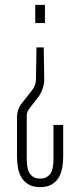

<svg xmlns="http://www.w3.org/2000/svg" viewBox="-20 -760 330 790"><path d="M50 -277Q50 -294 55.5 -309.5Q61 -325 69 -334L113 -390Q128 -410 128 -434L130 -565H160L162 -432Q162 -414 155 -394Q148 -374 137 -360L102 -315Q90 -301 90 -282V-105Q90 -62 104.5 -43.5Q119 -25 145 -25Q171 -25 185.5 -43Q200 -61 200 -105V-246H240V-115Q240 -90 235.5 -67Q231 -44 220 -27Q209 -10 190.5 0Q172 10 145 10Q118 10 99.5 0Q81 -10 70 -27Q59 -44 54.5 -67Q50 -90 50 -115ZM125 -740H165V-665H125Z"/></svg>

Font: Exetegue Light
Style: Regular
Weight: 300
Designer: Fábio Duarte Martins
Foundry: Fábio Duarte Martins
Version: Version 0.001